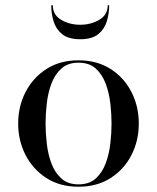

<svg xmlns="http://www.w3.org/2000/svg" viewBox="-20 -699 596 729"><path d="M180.5 -679Q180.5 -642.5 212.2 -623.8Q244 -605 284.5 -605Q325 -605 357 -623.8Q389 -642.5 389 -679H394.5Q394.5 -648.5 385.8 -618.8Q377 -589 353.2 -569.5Q329.5 -550 284.5 -550Q239.5 -550 215.8 -569.5Q192 -589 183.2 -618.8Q174.5 -648.5 174.5 -679ZM49 -230Q49 -295 77 -349.5Q105 -404 156.2 -437Q207.5 -470 278 -470Q348.5 -470 400 -437Q451.5 -404 479.2 -349.5Q507 -295 507 -230Q507 -165 479.2 -110.5Q451.5 -56 400 -23Q348.5 10 278 10Q207.5 10 156.2 -23Q105 -56 77 -110.5Q49 -165 49 -230ZM153 -230Q153 -195 157.5 -154.8Q162 -114.5 175 -79.2Q188 -44 212.8 -21.5Q237.5 1 278 1Q319 1 343.8 -21.5Q368.5 -44 381.5 -79.2Q394.5 -114.5 399 -154.8Q403.5 -195 403.5 -230Q403.5 -265.5 399 -305.5Q394.5 -345.5 381.5 -380.8Q368.5 -416 343.8 -438.5Q319 -461 278 -461Q237.5 -461 212.8 -438.5Q188 -416 175 -380.8Q162 -345.5 157.5 -305.5Q153 -265.5 153 -230Z"/></svg>

Font: Bodoni* 24pt
Style: Regular
Weight: 400
Version: Version 2.3